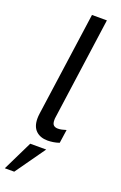

<svg xmlns="http://www.w3.org/2000/svg" viewBox="-197 -745 640 1016"><g transform="rotate(20 123.0 -237.0)"><path d="M139 8Q98 8 73.5 -15Q49 -38 49 -84Q49 -90 49.5 -97Q50 -104 51 -111L133 -697H217L137 -122Q136 -118 136 -114Q136 -110 136 -105Q136 -86 144.5 -78Q153 -70 169 -70Q180 -70 191 -72.5Q202 -75 215 -79L204 -3Q187 3 170 5.5Q153 8 139 8ZM-23 223 59 55H149L30 223Z"/></g></svg>

Font: Hanken Grotesk
Style: Italic
Weight: 400
Italic angle: -8°
Designer: Alfredo Marco Pradil
Foundry: Hanken Design Co.
Version: Version 3.013